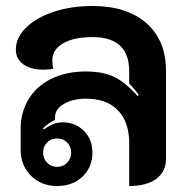

<svg xmlns="http://www.w3.org/2000/svg" viewBox="-20 -613 628 642"><path d="M49 -113V-181Q49 -238 76 -282Q103 -326 152.5 -350Q202 -374 267 -374Q324 -374 361.5 -356Q399 -338 440 -292L444 -296Q435 -309 412 -334V-375Q412 -489 289 -489Q227 -489 191 -468Q155 -447 155 -412Q155 -397 158 -383Q142 -380 125 -380Q83 -380 58 -398Q33 -416 33 -447Q33 -487 67 -520.5Q101 -554 159.5 -573.5Q218 -593 289 -593Q404 -593 469.5 -535.5Q535 -478 535 -377V-82Q535 -39 502.5 -15Q470 9 412 9V-134Q412 -205 374.5 -244Q337 -283 268 -283Q223 -283 193.5 -265.5Q164 -248 164 -221V-212Q139 -200 124 -184L127 -180Q158 -204 189 -204Q232 -204 260.5 -175.5Q289 -147 289 -103Q289 -54 256 -22.5Q223 9 171 9Q118 9 83.5 -25.5Q49 -60 49 -113ZM218 -103Q218 -123 204.5 -136.5Q191 -150 171 -150Q151 -150 137.5 -136.5Q124 -123 124 -103Q124 -83 137.5 -69Q151 -55 171 -55Q191 -55 204.5 -69Q218 -83 218 -103Z"/></svg>

Font: K2D
Style: Bold
Weight: 700
Designer: Katatrad Aksorn Co.,Ltd.
Foundry: Cadson Demak Co.,Ltd.
Version: Version 1.000; ttfautohint (v1.6)